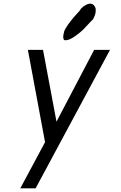

<svg xmlns="http://www.w3.org/2000/svg" viewBox="-20 -770 658 1040"><path d="M335 -552H333Q325 -552 323 -563Q322 -572 323.5 -581.5Q325 -591 327.5 -599.5Q330 -608 337.5 -619.5Q345 -631 349.5 -638Q354 -645 364.5 -658Q375 -671 380 -677Q385 -683 398 -697Q411 -711 415 -716Q413 -717 421 -725.5Q429 -734 443 -742Q457 -750 469 -750H470Q480 -750 488 -742Q496 -734 498 -724Q499 -714 498 -705Q497 -696 494 -687.5Q491 -679 487.5 -672.5Q484 -666 481.5 -662.5Q479 -659 478 -660Q447 -626 430.5 -609.5Q414 -593 384.5 -572.5Q355 -552 335 -552ZM90 250 224 0 131 -500H213L286 -111L490 -500H576L173 250Z"/></svg>

Font: Hermit LightItalic
Style: Regular
Weight: 300
Italic angle: -10°
Designer: Pablo Caro
Version: Version 2.000;PS 002.000;hotconv 1.0.88;makeotf.lib2.5.64775